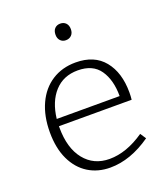

<svg xmlns="http://www.w3.org/2000/svg" viewBox="-137 -834 819 938"><g transform="rotate(-20 273.0 -364.5)"><path d="M468 -97 488 -67Q381 8 276 8Q211 8 161.5 -23Q112 -54 84 -113Q56 -172 56 -255Q56 -339 85 -402Q114 -465 167 -499Q220 -533 290 -533Q387 -533 437.5 -471Q488 -409 488 -306Q488 -285 486 -268H108V-261Q108 -154 156.5 -93.5Q205 -33 287 -33Q375 -33 468 -97ZM110 -305H437Q437 -389 401 -441Q365 -493 287 -493Q212 -493 166 -442.5Q120 -392 110 -305ZM245 -693Q245 -714 256 -725.5Q267 -737 285 -737Q303 -737 314 -725.5Q325 -714 325 -694Q325 -674 313.5 -662.5Q302 -651 284 -651Q267 -651 256 -662.5Q245 -674 245 -693Z"/></g></svg>

Font: Bitter Pro Light
Style: Regular
Weight: 300
Designer: Sol Matas, and Bitter project Authors
Foundry: Sol Matas
Version: Version 1.010